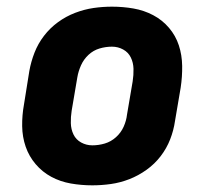

<svg xmlns="http://www.w3.org/2000/svg" viewBox="-20 -548 640 576"><path d="M257 8Q224 8 192.5 2.5Q161 -3 134 -17.5Q107 -32 87 -55.5Q67 -79 57 -108Q47 -137 46.5 -169.5Q46 -202 52 -235L68 -335Q73 -363 83.5 -390Q94 -417 112 -440.5Q130 -464 154 -481.5Q178 -499 205.5 -509.5Q233 -520 260.5 -524Q288 -528 316 -528Q349 -528 380.5 -522.5Q412 -517 439.5 -502.5Q467 -488 487 -464.5Q507 -441 516.5 -412Q526 -383 526.5 -350.5Q527 -318 522 -285L505 -185Q501 -157 490.5 -130Q480 -103 462 -79.5Q444 -56 419.5 -38.5Q395 -21 368 -10.5Q341 0 313 4Q285 8 257 8ZM257 -112Q276 -112 294.5 -117.5Q313 -123 328 -136.5Q343 -150 351 -168Q359 -186 361 -204L378 -304Q381 -323 380.5 -341.5Q380 -360 372.5 -375.5Q365 -391 349.5 -399.5Q334 -408 316 -408Q297 -408 278.5 -402.5Q260 -397 245.5 -383.5Q231 -370 223 -352Q215 -334 212 -316L195 -216Q192 -197 192.5 -178.5Q193 -160 200.5 -144.5Q208 -129 223.5 -120.5Q239 -112 257 -112Z"/></svg>

Font: Iosevka Aile Heavy
Style: Italic
Weight: 900
Italic angle: -9°
Designer: Belleve Invis
Foundry: Belleve Invis
Version: Version 31.1.0; ttfautohint (v1.8.4)